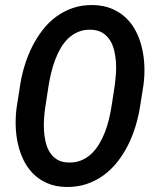

<svg xmlns="http://www.w3.org/2000/svg" viewBox="-20 -741 627 771"><path d="M542 -310.1Q535.6 -271.5 523.7 -232.4Q511.7 -193.4 493.7 -157.5Q475.6 -121.6 451.2 -90.6Q426.8 -59.6 395.5 -36.9Q364.3 -14.2 326.7 -1.7Q289.1 10.7 244.6 9.8Q202.1 8.8 169.7 -5.4Q137.2 -19.5 113.5 -43.2Q89.8 -66.9 74.7 -97.9Q59.6 -128.9 51.8 -164.1Q43.9 -199.2 43 -236.6Q42 -273.9 46.9 -309.6L61 -400.4Q66.9 -438.5 78.9 -477.5Q90.8 -516.6 108.6 -552.5Q126.5 -588.4 150.4 -619.6Q174.3 -650.9 205.1 -673.6Q235.8 -696.3 272.9 -709Q310.1 -721.7 354.5 -720.7Q397 -719.7 429.9 -705.6Q462.9 -691.4 487.1 -668Q511.2 -644.5 526.9 -613.3Q542.5 -582 550.5 -546.6Q558.6 -511.2 559.8 -473.9Q561 -436.5 556.2 -400.4ZM441.4 -401.9Q443.8 -421.4 445.6 -445.1Q447.3 -468.8 445.6 -492.9Q443.8 -517.1 438.2 -539.8Q432.6 -562.5 421.1 -580.3Q409.7 -598.1 391.4 -609.4Q373 -620.6 345.7 -621.6Q316.9 -622.6 294.2 -613Q271.5 -603.5 253.9 -586.7Q236.3 -569.8 223.4 -547.4Q210.4 -524.9 201.2 -500Q191.9 -475.1 185.8 -449.7Q179.7 -424.3 175.8 -401.4L161.6 -309.1Q158.7 -290 157 -266.4Q155.3 -242.7 156.5 -218.5Q157.7 -194.3 163.1 -171.4Q168.5 -148.4 179.4 -130.4Q190.4 -112.3 208.5 -100.8Q226.6 -89.4 253.9 -88.4Q282.7 -87.4 305.9 -96.9Q329.1 -106.4 346.9 -123.3Q364.7 -140.1 378.2 -162.8Q391.6 -185.5 401.4 -210.4Q411.1 -235.4 417.2 -261Q423.3 -286.6 427.2 -309.6Z"/></svg>

Font: TypoPRO Roboto Mono
Style: Italic
Weight: 500
Designer: Google
Version: Version 2.000986; 2015; ttfautohint (v1.3)